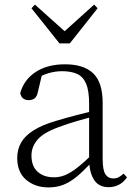

<svg xmlns="http://www.w3.org/2000/svg" viewBox="-20 -802 586 836"><path d="M191 14Q133 14 94 -19Q55 -52 55 -114Q55 -151 71.5 -180.5Q88 -210 125.5 -234Q163 -258 225 -276Q268 -289 312.5 -300.5Q357 -312 397 -321V-297Q357 -287 315.5 -275Q274 -263 237 -249Q170 -225 143.5 -194Q117 -163 117 -125Q117 -78 144 -54Q171 -30 215 -30Q240 -30 263.5 -39.5Q287 -49 316.5 -72Q346 -95 386 -134L392 -89H373Q341 -55 313 -32Q285 -9 256 2.5Q227 14 191 14ZM453 13Q411 13 390.5 -17.5Q370 -48 368 -102V-106V-350Q368 -407 355 -437.5Q342 -468 316 -480Q290 -492 250 -492Q220 -492 190 -483Q160 -474 128 -454L164 -482L145 -402Q141 -382 131 -374Q121 -366 105 -366Q74 -366 68 -397Q85 -456 136 -489Q187 -522 263 -522Q345 -522 386 -482.5Q427 -443 427 -354V-113Q427 -61 439 -43Q451 -25 473 -25Q486 -25 496 -30Q506 -35 518 -46L533 -30Q518 -8 497.5 2.5Q477 13 453 13ZM132 -782 285 -645H238L390 -782L405 -766L284 -613H239L117 -766Z"/></svg>

Font: Early Summer Mincho VF
Style: Regular
Weight: 250
Designer: GuiWonder
Version: Version 1.002